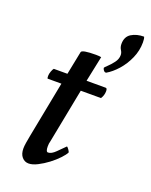

<svg xmlns="http://www.w3.org/2000/svg" viewBox="-131 -750 651 828"><g transform="rotate(20 194.5 -335.5)"><path d="M103.5 6.8Q85 6.8 72.8 -7.3Q60.5 -21.5 60.5 -46.9Q60.5 -57.6 63 -73.2Q65.4 -88.9 69.3 -108.4L119.1 -365.2H56.6Q53.7 -365.2 53.7 -377Q53.7 -386.7 58.1 -398.4Q62.5 -410.2 66.4 -414.1H128.9L150.4 -521.5Q153.3 -533.2 216.8 -533.2Q224.6 -533.2 230.5 -532.7Q236.3 -532.2 241.2 -531.2L216.8 -414.1H304.7Q311.5 -414.1 311.5 -400.4Q311.5 -381.8 300.8 -365.2H208L159.2 -114.3Q156.2 -105.5 156.2 -90.8Q156.2 -66.4 166 -66.4Q181.6 -66.4 200.2 -85Q218.8 -103.5 234.4 -119.1Q236.3 -119.1 243.2 -109.9Q250 -100.6 250 -96.7Q244.1 -85 227.5 -67.4Q210.9 -49.8 189 -33.2Q167 -16.6 144 -4.9Q121.1 6.8 103.5 6.8ZM303.7 -615.2Q303.7 -648.4 327.6 -663.1Q351.6 -677.7 384.8 -677.7Q388.7 -670.9 388.7 -652.3Q388.7 -614.3 373 -579.1Q357.4 -543.9 333.5 -517.1Q309.6 -490.2 284.2 -475.6H280.3Q276.4 -475.6 272 -481.4Q267.6 -487.3 267.6 -492.2Q267.6 -494.1 279.8 -505.4Q292 -516.6 304.7 -533.2Q317.4 -549.8 317.4 -568.4Q317.4 -579.1 310.5 -589.8Q303.7 -600.6 303.7 -615.2Z"/></g></svg>

Font: Crimson Text SemiBold
Style: Italic
Weight: 600
Italic angle: -11°
Designer: Sebastian Kosch
Foundry: Sebastian Kosch
Version: Version 1.100; ttfautohint (v1.8.4)